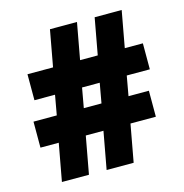

<svg xmlns="http://www.w3.org/2000/svg" viewBox="-104 -796 853 892"><g transform="rotate(-15 322.5 -350.0)"><path d="M30 -180V-305H142L159 -400H60V-525H183L215 -700H345L313 -525H398L430 -700H560L528 -525H615V-400H504L487 -305H585V-180H463L430 0H300L333 -180H248L215 0H85L118 -180ZM272 -305H357L374 -400H289Z"/></g></svg>

Font: Copperplate Sans CC
Style: Bold
Weight: 700
Designer: indestructible type*
Foundry: Cowboy Collective
Version: Version 1.000